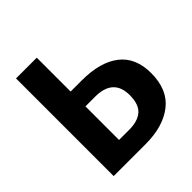

<svg xmlns="http://www.w3.org/2000/svg" viewBox="-187 -827 962 962"><g transform="rotate(-45 294.5 -346.0)"><path d="M299 -452Q429 -452 500 -397Q571 -342 571 -232Q571 -115 497.5 -57.5Q424 0 300 0H73V-692H220V-452ZM292 -109Q353 -109 385 -137Q417 -165 417 -230Q417 -347 288 -347H220V-109Z"/></g></svg>

Font: Fira Sans SemiBold
Style: Regular
Weight: 600
Designer: bBox Type GmbH & Carrois Corporate GbR & Edenspiekermann AG
Foundry: bBox Type GmbH & Carrois Corporate GbR & Edenspiekermann AG
Version: Version 4.301;PS 004.301;hotconv 1.0.88;makeotf.lib2.5.64775